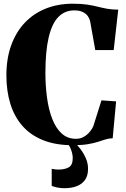

<svg xmlns="http://www.w3.org/2000/svg" viewBox="-20 -773 679 1036"><path d="M372.5 10.5Q279.5 10.5 212 -16.8Q144.5 -44 100.8 -94Q57 -144 35.8 -213.2Q14.5 -282.5 14.5 -366Q14.5 -456.5 40.2 -528Q66 -599.5 113.2 -649.8Q160.5 -700 226.5 -726.5Q292.5 -753 373 -753Q418.5 -753 450 -748.2Q481.5 -743.5 506.8 -737Q532 -730.5 558 -725.8Q584 -721 618 -721L593.5 -503H494L466.5 -657.5Q463.5 -672 454 -685.8Q444.5 -699.5 426.5 -708.2Q408.5 -717 380.5 -717Q330 -717 295.2 -681.8Q260.5 -646.5 242.8 -571.8Q225 -497 225 -379Q225 -309.5 233.8 -245.5Q242.5 -181.5 261.8 -131.8Q281 -82 312.5 -53Q344 -24 390 -24Q414 -24 433 -35.2Q452 -46.5 465 -62.5Q478 -78.5 483.5 -92L527.5 -231.5L606.5 -226L588 -27Q567.5 -26.5 549.5 -20.8Q531.5 -15 509 -7.8Q486.5 -0.5 454 5Q421.5 10.5 372.5 10.5ZM328 242.5Q310 242.5 291.5 239.2Q273 236 259 230V138Q267.5 140 278.2 141Q289 142 295 142Q328.5 142 350.5 130.2Q372.5 118.5 372.5 79.5Q372.5 64.5 368 48.8Q363.5 33 356.5 19Q349.5 5 342 -3L367 -6.5L383.5 -3Q395 7 412 28.5Q429 50 442.2 78.8Q455.5 107.5 455 139Q455 175.5 438.2 198.5Q421.5 221.5 393 232Q364.5 242.5 328 242.5Z"/></svg>

Font: Merriweather 120pt Black
Style: Regular
Weight: 900
Designer: Eben Sorkin
Foundry: Eben Sorkin
Version: Version 2.100